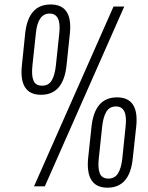

<svg xmlns="http://www.w3.org/2000/svg" viewBox="-20 -850 676 876"><path d="M135.3 0 498 -820.3H546.9L184.6 0ZM470.2 6.3Q368.7 6.3 382.3 -129.9L397.5 -272Q412.1 -405.8 513.7 -405.8Q615.2 -405.8 601.6 -273.4L585.9 -128.9Q572.8 6.3 470.2 6.3ZM474.6 -35.2Q503.4 -35.2 518.3 -58.8Q533.2 -82.5 538.1 -127L553.2 -274.4Q563 -364.3 509.3 -364.3Q480 -364.3 465.6 -340.8Q451.2 -317.4 446.3 -273.9L430.7 -127Q425.8 -82 435.5 -58.6Q445.3 -35.2 474.6 -35.2ZM167.5 -417.5Q64.9 -417.5 80.1 -553.7L94.7 -695.8Q108.4 -829.6 210.9 -829.6Q312.5 -829.6 298.8 -697.3L283.7 -552.7Q269.5 -417.5 167.5 -417.5ZM234.9 -550.8 250.5 -698.2Q260.3 -788.1 206.1 -788.1Q152.3 -788.1 143.6 -697.8L127.9 -550.8Q123 -505.9 132.8 -482.4Q142.6 -459 171.9 -459Q201.2 -459 215.6 -482.4Q230 -505.9 234.9 -550.8Z"/></svg>

Font: Oswald
Style: Extra-Light
Weight: 200
Designer: Vernon Adams
Foundry: Vernon Adams
Version: 3.0; ttfautohint (v0.94.23-7a4d-dirty) -l 8 -r 50 -G 200 -x 